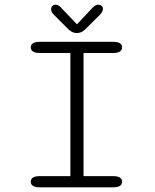

<svg xmlns="http://www.w3.org/2000/svg" viewBox="-20 -797 659 817"><path d="M350 -679.5 406.5 -735.5C414.5 -744.5 418 -752.5 418 -759C418 -769.5 410 -777 398 -777C386.5 -777 379.5 -770 368.5 -758.5L307.5 -693.5L245.5 -758.5C234.5 -770.5 228 -777 216.5 -777C205 -777 197.5 -769 197.5 -758C197.5 -752 200 -744 208 -735.5L264 -679.5C278.5 -664 290 -656.5 307 -656.5C324 -656.5 335.5 -664 350 -679.5ZM149 0H461.5C487.5 0 499.5 -8.5 499.5 -23.5C499.5 -39 487.5 -47.5 461.5 -47.5H335.5V-571.5H461.5C487.5 -571.5 499.5 -580.5 499.5 -595.5C499.5 -610.5 487.5 -619 461.5 -619H149C123 -619 111 -610.5 111 -595.5C111 -580.5 123 -571.5 149 -571.5H279.5V-47.5H149C123 -47.5 111 -39 111 -23.5C111 -8.5 123 0 149 0Z"/></svg>

Font: RTM Light Light
Style: Regular
Weight: 300
Designer: after Tyler Finck
Foundry: An Endless Supply
Version: Version 1.000;Glyphs 3.2.1 (3258)